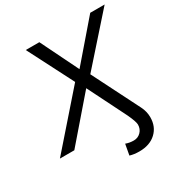

<svg xmlns="http://www.w3.org/2000/svg" viewBox="-222 -835 1124 1189"><g transform="rotate(-30 339.5 -240.0)"><path d="M594 58Q594 125 549.5 166.5Q505 208 430 208Q392 208 363 199L377 122Q403 132 434 132Q464 132 484.5 111Q505 90 505 59Q505 38 478 -20L340 -296L84 0H-19L300 -364L134 -688H231L363 -419L595 -688H698L405 -358L575 -21Q594 17 594 58Z"/></g></svg>

Font: Libra Sans
Style: Italic
Weight: 400
Italic angle: -12°
Foundry: Context Ltd
Version: Version 1.002